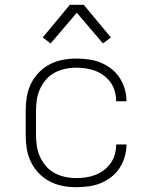

<svg xmlns="http://www.w3.org/2000/svg" viewBox="-20 -772 640 800"><path d="M297 8Q269 8 240.5 2.5Q212 -3 186.5 -16.5Q161 -30 141 -51Q121 -72 108.5 -98Q96 -124 91.5 -152.5Q87 -181 87 -210V-310Q87 -339 91.5 -367.5Q96 -396 108.5 -422Q121 -448 141 -469Q161 -490 186.5 -503.5Q212 -517 240.5 -522.5Q269 -528 297 -528Q323 -528 349 -524.5Q375 -521 398.5 -511.5Q422 -502 443 -486Q464 -470 478 -448.5Q492 -427 499.5 -402Q507 -377 507 -351V-350H464V-351Q464 -371 458.5 -391Q453 -411 441.5 -427.5Q430 -444 413.5 -456.5Q397 -469 378 -476.5Q359 -484 338.5 -487Q318 -490 297 -490Q274 -490 251 -485Q228 -480 207.5 -469Q187 -458 171.5 -440Q156 -422 146.5 -401Q137 -380 133.5 -356.5Q130 -333 130 -310V-210Q130 -187 133.5 -163.5Q137 -140 146.5 -119Q156 -98 171.5 -80Q187 -62 207.5 -51Q228 -40 251 -35Q274 -30 297 -30Q318 -30 338.5 -33Q359 -36 378 -43.5Q397 -51 413.5 -63.5Q430 -76 441.5 -92.5Q453 -109 458.5 -129Q464 -149 464 -169V-170H507V-169Q507 -143 499.5 -118Q492 -93 478 -71.5Q464 -50 443 -34Q422 -18 398.5 -8.5Q375 1 349 4.5Q323 8 297 8ZM191 -591 158 -616 271 -752H329L442 -616L409 -591L300 -719Z"/></svg>

Font: Iosevka Aile Extralight
Style: Regular
Weight: 200
Designer: Belleve Invis
Foundry: Belleve Invis
Version: Version 31.1.0; ttfautohint (v1.8.4)